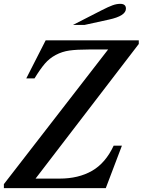

<svg xmlns="http://www.w3.org/2000/svg" viewBox="-27 -980 743 1000"><path d="M695.8 -751 158.2 -49.8H283.2Q381.8 -49.8 452.4 -90.3Q522.9 -130.9 564.9 -221.2H607.9L523.9 0H-6.8V-21L536.1 -722.2H435.1Q372.6 -722.2 334.5 -716.8Q296.4 -711.4 263.4 -693.8Q230.5 -676.3 206.8 -648.7Q183.1 -621.1 152.8 -571.8H109.9L210.9 -770H695.8ZM413.1 -850.1H353L502.9 -926.8Q538.1 -944.8 559.1 -952.4Q580.1 -960 599.1 -960Q628.9 -960 628.9 -935.1Q628.9 -897 540 -877.9Z"/></svg>

Font: Libre Baskerville
Style: Italic
Weight: 400
Designer: Pablo Impallari, Rodrigo Fuenzalida
Foundry: Pablo Impallari, Rodrigo Fuenzalida
Version: Version 1.000